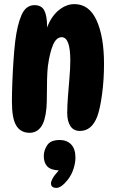

<svg xmlns="http://www.w3.org/2000/svg" viewBox="-20 -647 564 934"><path d="M148 -622Q182 -622 195.5 -596Q209 -570 209 -519Q209 -516 209 -513Q229 -567 265.5 -597Q302 -627 342 -627Q414 -627 450 -547.5Q486 -468 486 -336Q486 -259 476.5 -188.5Q467 -118 453 -80Q426 -10 369 -10Q338 -10 322.5 -33.5Q307 -57 307 -98Q307 -131 310.5 -177Q314 -223 318 -270Q322 -317 322 -353Q322 -466 280 -466Q254 -466 238 -428.5Q222 -391 213 -326Q210 -300 209 -261.5Q208 -223 208 -185Q208 -147 206 -122Q200 -57 179 -29Q158 -1 124 -1Q81 -1 59.5 -35.5Q38 -70 38 -152Q38 -194 40 -246Q42 -298 45.5 -350.5Q49 -403 54 -446Q64 -527 85 -574.5Q106 -622 148 -622ZM310 227Q278 267 255 267Q228 267 228 245Q228 236 236 221Q244 206 266 182Q226 180 209.5 162Q193 144 193 112Q193 85 209.5 59.5Q226 34 271 34Q305 34 326 55.5Q347 77 347 120Q347 145 337.5 174.5Q328 204 310 227Z"/></svg>

Font: DynaPuff Condensed Medium
Style: Regular
Weight: 500
Width: 3
Designer: Toshi Omagari, Jennifer Daniel
Foundry: Google Fonts
Version: Version 2.000; ttfautohint (v1.8.4.7-5d5b)